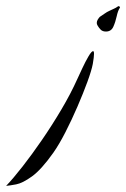

<svg xmlns="http://www.w3.org/2000/svg" viewBox="-131 -368 412 627"><path d="M215 -265Q204 -265 198 -271Q192 -277 188 -284Q185 -289 185 -293Q185 -299 188.5 -304.5Q192 -310 195 -313Q203 -318 210.5 -323.5Q218 -329 227 -333Q235 -337 241 -339.5Q247 -342 254 -347Q257 -349 259.5 -346.5Q262 -344 260 -342Q254 -333 250 -314.5Q246 -296 239 -280.5Q232 -265 215 -265ZM-111 239Q-88 215 -57.5 176Q-27 137 6 89Q39 41 69.5 -10.5Q100 -62 122 -111Q128 -124 138 -145.5Q148 -167 158 -184Q168 -201 173 -201Q176 -201 176 -192Q176 -187 175 -179Q174 -171 172 -159Q168 -138 154.5 -101Q141 -64 122 -20Q103 24 82.5 64Q62 104 43 131Q4 186 -26.5 208Q-57 230 -78 234Q-99 238 -111 239Z"/></svg>

Font: Birthstone
Style: Regular
Weight: 400
Designer: Robert E. Leuschke
Foundry: Robert E. Leuschke
Version: Version 1.013; ttfautohint (v1.8.3)